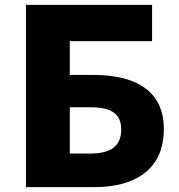

<svg xmlns="http://www.w3.org/2000/svg" viewBox="-20 -764 730 784"><path d="M86 0H367C522 0 649 -65 649 -237C649 -404 518 -458 362 -458H265V-596H601V-744H86ZM265 -137V-326H348C431 -326 475 -302 475 -235C475 -168 433 -137 348 -137Z"/></svg>

Font: Noto Sans Korean Black
Style: Bold
Weight: 900
Designer: Ryoko NISHIZUKA (kana & ideographs); Paul D. Hunt (Latin, Greek & Cyrillic); Wenlong ZHANG (bopomofo); Sandoll Communica
Foundry: Adobe Systems Incorporated
Version: Version 1.000;PS 1;hotconv 1.0.78;makeotf.lib2.5.61930